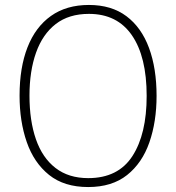

<svg xmlns="http://www.w3.org/2000/svg" viewBox="-20 -745 711 775"><path d="M612 -358Q612 -254 583 -170.5Q554 -87 493 -38.5Q432 10 336 10Q239 10 178 -39Q117 -88 88 -171.5Q59 -255 59 -359Q59 -472 91 -554Q123 -636 185.5 -680.5Q248 -725 339 -725Q430 -725 490.5 -679.5Q551 -634 581.5 -551.5Q612 -469 612 -358ZM99 -359Q99 -258 125 -183Q151 -108 204 -67Q257 -26 336 -26Q457 -26 514.5 -115Q572 -204 572 -358Q572 -516 512.5 -602.5Q453 -689 339 -689Q258 -689 205 -648Q152 -607 125.5 -532.5Q99 -458 99 -359Z"/></svg>

Font: Noto Sans Armenian SemiCondensed ExtraLight
Style: Regular
Weight: 200
Width: 4
Designer: Monotype Design Team
Foundry: Monotype Imaging Inc.
Version: Version 2.008; ttfautohint (v1.8.4.7-5d5b)